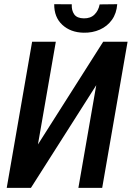

<svg xmlns="http://www.w3.org/2000/svg" viewBox="-20 -914 641 934"><path d="M164.6 -211.4 481.9 -710.9H600.6L477.1 0H361.3L448.2 -499.5L130.4 0H12.7L136.2 -710.9H251.5ZM464.8 -892.6 550.3 -893.6Q546.9 -848.6 524.4 -817.4Q502 -786.1 465.8 -770Q429.7 -753.9 386.2 -754.9Q323.2 -756.3 283.2 -793.2Q243.2 -830.1 243.7 -893.6L329.1 -893.1Q327.6 -863.3 341.1 -844.2Q354.5 -825.2 387.7 -824.7Q420.4 -824.2 439.7 -843.3Q459 -862.3 464.8 -892.6Z"/></svg>

Font: Roboto Condensed Medium
Style: Italic
Weight: 500
Italic angle: -12°
Designer: Christian Robertson
Foundry: Google
Version: Version 3.0; 2020